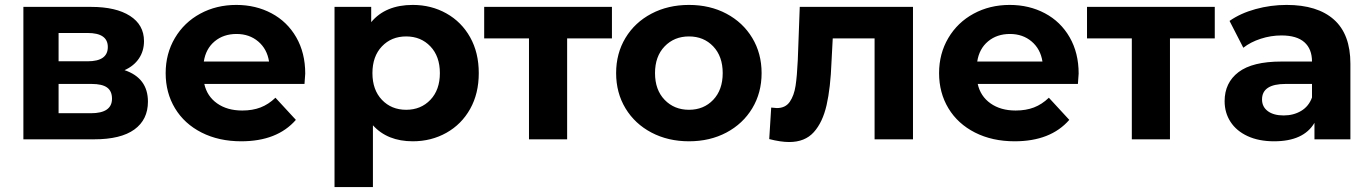

<svg xmlns="http://www.w3.org/2000/svg" viewBox="-20 -566 5567 780"><path d="M581 -153Q581 -80 526 -40Q471 0 362 0H75V-538H350Q451 -538 508 -501.5Q565 -465 565 -399Q565 -359 544.5 -328.5Q524 -298 486 -281Q581 -249 581 -153ZM218 -317H336Q418 -317 418 -375Q418 -432 336 -432H218ZM435 -165Q435 -196 415 -210.5Q395 -225 352 -225H218V-106H349Q435 -106 435 -165Z M1217 -225H810Q821 -175 862 -146Q903 -117 964 -117Q1006 -117 1038.5 -129.5Q1071 -142 1099 -169L1182 -79Q1106 8 960 8Q869 8 799 -27.5Q729 -63 691 -126Q653 -189 653 -269Q653 -348 690.5 -411.5Q728 -475 793.5 -510.5Q859 -546 940 -546Q1019 -546 1083 -512Q1147 -478 1183.5 -414.5Q1220 -351 1220 -267Q1220 -264 1217 -225ZM808 -316H1073Q1065 -367 1029 -397.5Q993 -428 941 -428Q888 -428 852 -398Q816 -368 808 -316Z M1925 -269Q1925 -186 1890 -123.5Q1855 -61 1793.5 -26.5Q1732 8 1657 8Q1554 8 1495 -57V194H1339V-538H1488V-476Q1546 -546 1657 -546Q1732 -546 1793.5 -511.5Q1855 -477 1890 -414.5Q1925 -352 1925 -269ZM1767 -269Q1767 -337 1728.5 -377.5Q1690 -418 1630 -418Q1570 -418 1531.5 -377.5Q1493 -337 1493 -269Q1493 -201 1531.5 -160.5Q1570 -120 1630 -120Q1690 -120 1728.5 -160.5Q1767 -201 1767 -269Z M2466 -410H2284V0H2129V-410H1947V-538H2466Z M2483 -269Q2483 -349 2521 -412Q2559 -475 2626.5 -510.5Q2694 -546 2779 -546Q2864 -546 2931 -510.5Q2998 -475 3036 -412Q3074 -349 3074 -269Q3074 -189 3036 -126Q2998 -63 2931 -27.5Q2864 8 2779 8Q2694 8 2626.5 -27.5Q2559 -63 2521 -126Q2483 -189 2483 -269ZM2916 -269Q2916 -337 2877.5 -377.5Q2839 -418 2779 -418Q2719 -418 2680 -377.5Q2641 -337 2641 -269Q2641 -201 2680 -160.5Q2719 -120 2779 -120Q2839 -120 2877.5 -160.5Q2916 -201 2916 -269Z M3689 -538V0H3533V-410H3363L3358 -315Q3354 -209 3338 -139Q3322 -69 3286 -29Q3250 11 3186 11Q3152 11 3105 -1L3113 -129Q3129 -127 3136 -127Q3171 -127 3188.5 -152.5Q3206 -178 3212 -217.5Q3218 -257 3221 -322L3229 -538Z M4359 -225H3952Q3963 -175 4004 -146Q4045 -117 4106 -117Q4148 -117 4180.5 -129.5Q4213 -142 4241 -169L4324 -79Q4248 8 4102 8Q4011 8 3941 -27.5Q3871 -63 3833 -126Q3795 -189 3795 -269Q3795 -348 3832.5 -411.5Q3870 -475 3935.5 -510.5Q4001 -546 4082 -546Q4161 -546 4225 -512Q4289 -478 4325.5 -414.5Q4362 -351 4362 -267Q4362 -264 4359 -225ZM3950 -316H4215Q4207 -367 4171 -397.5Q4135 -428 4083 -428Q4030 -428 3994 -398Q3958 -368 3950 -316Z M4915 -410H4733V0H4578V-410H4396V-538H4915Z M5466 -307V0H5320V-67Q5276 8 5156 8Q5094 8 5048.5 -13Q5003 -34 4979 -71Q4955 -108 4955 -155Q4955 -230 5011.5 -273Q5068 -316 5186 -316H5310Q5310 -367 5279 -394.5Q5248 -422 5186 -422Q5143 -422 5101.5 -408.5Q5060 -395 5031 -372L4975 -481Q5019 -512 5080.5 -529Q5142 -546 5207 -546Q5332 -546 5399 -486.5Q5466 -427 5466 -307ZM5310 -170V-225H5203Q5107 -225 5107 -162Q5107 -132 5130.5 -114.5Q5154 -97 5195 -97Q5235 -97 5266 -115.5Q5297 -134 5310 -170Z"/></svg>

Font: Montserrat-Bold
Style: Bold
Weight: 700
Version: Version 7.200